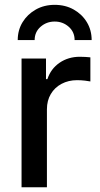

<svg xmlns="http://www.w3.org/2000/svg" viewBox="-20 -789 421 809"><path d="M70.8 0V-542.5H173.8V-455.6H179.7Q194.3 -499.5 231.2 -524.7Q268.1 -549.8 316.4 -549.8Q326.7 -549.8 339.6 -549.1Q352.5 -548.3 360.8 -547.4V-445.8Q355 -447.3 338.4 -449.2Q321.8 -451.2 304.7 -451.2Q268.6 -451.2 239.5 -435.8Q210.4 -420.4 194.1 -392.8Q177.7 -365.2 177.7 -328.6V0ZM210.4 -768.6Q255.4 -768.6 290.5 -748.8Q325.7 -729 345.9 -695.6Q366.2 -662.1 366.2 -620.1H294.4Q294.4 -654.3 269.5 -676.3Q244.6 -698.2 210.4 -698.2Q176.3 -698.2 151.1 -676.3Q126 -654.3 126 -620.1H54.7Q54.7 -662.1 75.2 -695.6Q95.7 -729 130.9 -748.8Q166 -768.6 210.4 -768.6Z"/></svg>

Font: Inter 16pt Medium
Style: Regular
Weight: 500
Version: Version 4.001;git-66647c0bb